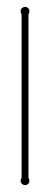

<svg xmlns="http://www.w3.org/2000/svg" viewBox="-20 -530 145 560"><path d="M63 -11.2Q65.9 -7.3 65.9 -2.9Q65.9 2.4 62.3 6.1Q58.6 9.8 53.2 9.8Q47.9 9.8 43.9 6.1Q40 2.4 40 -2.9Q40 -7.3 43 -11.2V-487.8Q40 -492.7 40 -497.1Q40 -502.4 43.9 -506.1Q47.9 -509.8 53.2 -509.8Q58.6 -509.8 62.3 -506.1Q65.9 -502.4 65.9 -497.1Q65.9 -492.7 63 -487.8Z"/></svg>

Font: Wire One
Style: Regular
Weight: 400
Designer: Alexei Vanyashin, Gayaneh Bagdasaryan
Foundry: Cyreal Type Foundry
Version: Version 1.000